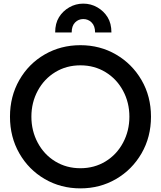

<svg xmlns="http://www.w3.org/2000/svg" viewBox="-20 -1016 887 1058"><path d="M35 -373Q35 -485 86.5 -575Q138 -665 226.5 -716Q315 -767 423 -767Q531 -767 619.5 -715.5Q708 -664 760 -574.5Q812 -485 812 -373Q812 -261 760 -171Q708 -81 619.5 -29.5Q531 22 423 22Q315 22 226.5 -29.5Q138 -81 86.5 -171Q35 -261 35 -373ZM423 -89Q500 -89 561.5 -126.5Q623 -164 658 -229.5Q693 -295 693 -373Q693 -451 658 -516Q623 -581 561.5 -618.5Q500 -656 423 -656Q346 -656 284.5 -618.5Q223 -581 188 -516Q153 -451 153 -373Q153 -295 188 -229.5Q223 -164 284.5 -126.5Q346 -89 423 -89ZM439 -996Q481 -996 516.5 -975.5Q552 -955 573 -921Q594 -887 594 -837H504Q504 -873 485 -892Q466 -911 439 -911Q412 -911 393.5 -892Q375 -873 375 -837H284Q284 -887 305 -921Q326 -955 361.5 -975.5Q397 -996 439 -996Z"/></svg>

Font: BLUETTI 2.0 Medium
Style: Italic
Weight: 500
Designer: Stijn de Vries
Foundry: tokotype
Version: Version 2.005;October 31, 2023;FontCreator 14.0.0.2814 64-bi